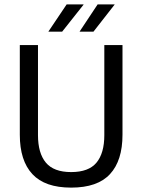

<svg xmlns="http://www.w3.org/2000/svg" viewBox="-20 -845 650 877"><path d="M305 12Q185 12 127.8 -49.8Q70.5 -111.5 70.5 -229.5V-639H153.5V-227.5Q153.5 -145.5 189.5 -102.2Q225.5 -59 305 -59Q385 -59 420.8 -102.2Q456.5 -145.5 456.5 -227.5V-639H539.5V-229.5Q539.5 -111.5 482.5 -49.8Q425.5 12 305 12ZM426 -825H503.5V-824L407 -700.5H344V-701.5ZM284.5 -825H361.5V-823.5L264 -700.5H201.5V-701.5Z"/></svg>

Font: Anek Latin
Style: Regular
Weight: 400
Designer: Yesha Goshar
Foundry: Ek Type
Version: Version 1.003